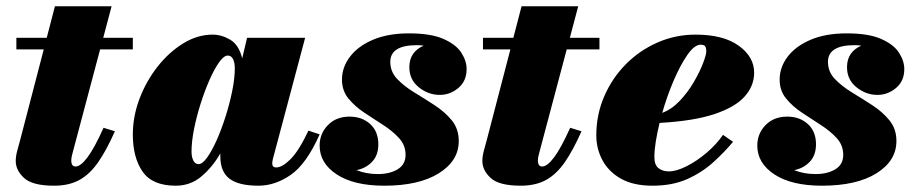

<svg xmlns="http://www.w3.org/2000/svg" viewBox="-20 -580 2913 610"><path d="M345 -163Q318.5 -103 292 -64.8Q265.5 -26.5 232.2 -8.2Q199 10 152 10Q83 10 56.5 -14.5Q30 -39 30 -68.5Q30 -84 35 -102Q40 -120 44 -135L119 -423H32V-460H128.5L154.5 -560H334.5L308 -460H402V-423H298L211 -95.5Q209.5 -90 208 -83.5Q206.5 -77 206.5 -70Q206.5 -51 220 -51Q236 -51 258 -80.2Q280 -109.5 309 -174Z M995.5 -153Q954 -59.5 904.2 -24.8Q854.5 10 801 10Q738.5 10 709.2 -12.2Q680 -34.5 680 -83Q680 -88 680 -92.5Q655 -49 620 -19.5Q585 10 538.5 10Q464 10 433 -34.8Q402 -79.5 402 -152.5Q402 -210 423.2 -266.2Q444.5 -322.5 480.8 -368.5Q517 -414.5 562.2 -442.2Q607.5 -470 655.5 -470Q684 -470 711.5 -453.8Q739 -437.5 749.5 -394.5L765 -460H949.5L847 -75Q845 -67.5 845 -60.5Q845 -48 857.5 -48Q876.5 -48 903 -74.2Q929.5 -100.5 960 -165ZM726 -363.5Q726 -380.5 720.5 -392Q715 -403.5 703.5 -403.5Q691.5 -403.5 676.2 -382.2Q661 -361 645.8 -326.5Q630.5 -292 617.5 -251Q604.5 -210 596.5 -170Q588.5 -130 588.5 -98.5Q588.5 -81.5 594.2 -70Q600 -58.5 611 -58.5Q623 -58.5 638.2 -79.8Q653.5 -101 668.8 -135.5Q684 -170 697 -211Q710 -252 718 -292Q726 -332 726 -363.5Z M1437.5 -132Q1437.5 -69 1374.2 -29.5Q1311 10 1201 10Q1104.5 10 1050 -25.8Q995.5 -61.5 995.5 -117.5Q995.5 -155.5 1021.8 -182.5Q1048 -209.5 1090.5 -209.5Q1130 -209.5 1156 -186Q1182 -162.5 1182 -121.5Q1182 -86.5 1162 -65.8Q1142 -45 1112.5 -39.5Q1143.5 -27 1180.5 -27Q1218.5 -27 1243.5 -42.2Q1268.5 -57.5 1268.5 -88Q1268.5 -118.5 1248 -141Q1227.5 -163.5 1197.5 -182.8Q1167.5 -202 1137.5 -222Q1107.5 -242 1087 -267Q1066.5 -292 1066.5 -327Q1066.5 -366.5 1092 -400Q1117.5 -433.5 1165.2 -453.8Q1213 -474 1279.5 -474Q1348.5 -474 1388.5 -456.5Q1428.5 -439 1445.5 -412.8Q1462.5 -386.5 1462.5 -360.5Q1462.5 -322.5 1436.2 -300.5Q1410 -278.5 1377.5 -278.5Q1340.5 -278.5 1310.5 -302.8Q1280.5 -327 1280.5 -366.5Q1280.5 -415 1326 -435Q1315.5 -436.5 1304.5 -436.5Q1220 -436.5 1220 -383.5Q1220 -352 1242 -329Q1264 -306 1296.5 -286.2Q1329 -266.5 1361.2 -245.5Q1393.5 -224.5 1415.5 -197.5Q1437.5 -170.5 1437.5 -132Z M1827.5 -163Q1801 -103 1774.5 -64.8Q1748 -26.5 1714.8 -8.2Q1681.5 10 1634.5 10Q1565.5 10 1539 -14.5Q1512.5 -39 1512.5 -68.5Q1512.5 -84 1517.5 -102Q1522.5 -120 1526.5 -135L1601.5 -423H1514.5V-460H1611L1637 -560H1817L1790.5 -460H1884.5V-423H1780.5L1693.5 -95.5Q1692 -90 1690.5 -83.5Q1689 -77 1689 -70Q1689 -51 1702.5 -51Q1718.5 -51 1740.5 -80.2Q1762.5 -109.5 1791.5 -174Z M2059 -81.5Q2059 -56 2072 -45.8Q2085 -35.5 2105 -35.5Q2129 -35.5 2161.2 -51.8Q2193.5 -68 2224.8 -94.5Q2256 -121 2277 -151.5L2309 -129.5Q2282 -97 2246.5 -64.8Q2211 -32.5 2163.8 -11.2Q2116.5 10 2053 10Q1992.5 10 1953 -12.2Q1913.5 -34.5 1894 -71Q1874.5 -107.5 1874.5 -150Q1874.5 -215.5 1899.5 -273.5Q1924.5 -331.5 1968.2 -375.8Q2012 -420 2069 -445Q2126 -470 2190 -470Q2278 -470 2327 -434.8Q2376 -399.5 2376 -349Q2376 -307.5 2346.2 -273.8Q2316.5 -240 2250.5 -217.8Q2184.5 -195.5 2075.5 -189.5Q2068 -158.5 2063.5 -130.5Q2059 -102.5 2059 -81.5ZM2206 -438Q2186.5 -438 2164 -405.8Q2141.5 -373.5 2120.2 -323.8Q2099 -274 2084 -221.5Q2114 -232.5 2139.8 -259.8Q2165.5 -287 2184.2 -319.2Q2203 -351.5 2213.5 -378.8Q2224 -406 2224 -417.5Q2224 -426.5 2220.8 -432.2Q2217.5 -438 2206 -438Z M2828 -132Q2828 -69 2764.8 -29.5Q2701.5 10 2591.5 10Q2495 10 2440.5 -25.8Q2386 -61.5 2386 -117.5Q2386 -155.5 2412.2 -182.5Q2438.5 -209.5 2481 -209.5Q2520.5 -209.5 2546.5 -186Q2572.5 -162.5 2572.5 -121.5Q2572.5 -86.5 2552.5 -65.8Q2532.5 -45 2503 -39.5Q2534 -27 2571 -27Q2609 -27 2634 -42.2Q2659 -57.5 2659 -88Q2659 -118.5 2638.5 -141Q2618 -163.5 2588 -182.8Q2558 -202 2528 -222Q2498 -242 2477.5 -267Q2457 -292 2457 -327Q2457 -366.5 2482.5 -400Q2508 -433.5 2555.8 -453.8Q2603.5 -474 2670 -474Q2739 -474 2779 -456.5Q2819 -439 2836 -412.8Q2853 -386.5 2853 -360.5Q2853 -322.5 2826.8 -300.5Q2800.5 -278.5 2768 -278.5Q2731 -278.5 2701 -302.8Q2671 -327 2671 -366.5Q2671 -415 2716.5 -435Q2706 -436.5 2695 -436.5Q2610.5 -436.5 2610.5 -383.5Q2610.5 -352 2632.5 -329Q2654.5 -306 2687 -286.2Q2719.5 -266.5 2751.8 -245.5Q2784 -224.5 2806 -197.5Q2828 -170.5 2828 -132Z"/></svg>

Font: Bodoni* 06pt Fatface
Style: Italic
Weight: 900
Italic angle: -13°
Version: Version 2.3